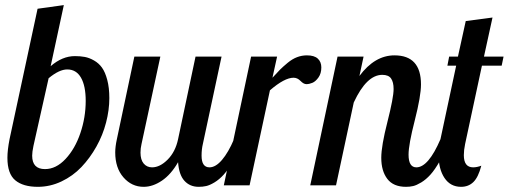

<svg xmlns="http://www.w3.org/2000/svg" viewBox="-20 -720 1977 746"><path d="M17.1 -179.2 126 -686 228 -700.2 176.8 -462.9Q222.2 -502 271 -502Q292 -502 309.3 -498.8Q326.7 -495.6 345.2 -485.1Q363.8 -474.6 376.2 -457.3Q388.7 -439.9 396.7 -409.7Q404.8 -379.4 404.8 -338.9Q404.8 -292.5 392.1 -243.7Q379.4 -194.8 354.5 -150.4Q329.6 -106 296.4 -71Q263.2 -36.1 219 -15.1Q174.8 5.9 127 5.9Q69.8 5.9 39.3 -19.5Q8.8 -44.9 8.8 -106.9Q8.8 -136.7 17.1 -179.2ZM313 -328.1Q313 -386.2 294.7 -418.2Q276.4 -450.2 241.2 -450.2Q210 -450.2 168.9 -416L109.9 -152.8Q105 -129.4 105 -115.2Q105 -63 154.8 -63Q197.8 -63 234.6 -102.3Q271.5 -141.6 292.2 -202.6Q313 -263.7 313 -328.1Z M739.7 -500H840.8L768.1 -160.2Q763.2 -139.6 763.2 -115.2Q763.2 -69.8 793.9 -69.8Q817.9 -69.8 842.5 -98.6Q867.2 -127.4 889.2 -179.2H925.8Q907.2 -131.3 887 -96.2Q866.7 -61 849.4 -41.7Q832 -22.5 813.2 -11.2Q794.4 0 781 2.9Q767.6 5.9 752 5.9Q717.8 5.9 696.5 -17.6Q675.3 -41 671.9 -89.8Q644.5 -42 609.1 -18.1Q573.7 5.9 538.1 5.9Q491.7 5.9 459.7 -30.8Q427.7 -67.4 427.7 -127.9Q427.7 -149.9 434.1 -179.2L502 -500H603L529.8 -160.2Q525.9 -144 525.9 -127Q525.9 -99.1 538.3 -84.5Q550.8 -69.8 570.8 -69.8Q601.6 -69.8 631.6 -100.1Q661.6 -130.4 671.9 -179.2Z M955.6 -500H1056.6L1038.6 -418Q1058.1 -439.5 1068.8 -450.2Q1079.6 -460.9 1097.9 -476.1Q1116.2 -491.2 1134.5 -498Q1152.8 -504.9 1172.4 -504.9Q1201.2 -504.9 1214.8 -492.2Q1228.5 -479.5 1228.5 -458Q1228.5 -434.6 1217.3 -418.9Q1206.1 -403.3 1193.8 -398.2Q1181.6 -393.1 1170.4 -393.1Q1159.7 -393.1 1147.7 -405.5Q1135.7 -418 1120.6 -418Q1085.4 -418 1028.8 -369.1L949.7 0H849.6Z M1291.5 -500H1392.6L1376.5 -424.8Q1436 -504.9 1512.7 -504.9Q1615.7 -504.9 1615.7 -392.1Q1615.7 -346.7 1591.6 -252.4Q1567.4 -158.2 1567.4 -119.1Q1567.4 -69.8 1597.7 -69.8Q1644.5 -69.8 1691.4 -179.2H1728.5Q1710 -130.9 1689.7 -95.5Q1669.4 -60.1 1652.3 -41.3Q1635.3 -22.5 1616.7 -11.2Q1598.1 0 1585.2 2.9Q1572.3 5.9 1557.6 5.9Q1508.3 5.9 1484.9 -24.9Q1461.4 -55.7 1461.4 -106.9Q1461.4 -152.8 1485.4 -246.8Q1509.3 -340.8 1509.3 -374Q1509.3 -400.9 1499.5 -415Q1489.7 -429.2 1465.3 -429.2Q1404.3 -429.2 1354.5 -321.8L1285.6 0H1185.5Z M1718.3 -464.8 1725.1 -500H1759.3L1789.6 -638.2L1893.6 -651.9L1860.4 -500H1936.5L1929.2 -464.8H1852.5L1787.1 -160.2Q1782.2 -136.7 1782.2 -117.2Q1782.2 -69.8 1818.4 -69.8Q1833 -69.8 1850.1 -76.2Q1838.4 -31.2 1819.3 -12.7Q1800.3 5.9 1771.5 5.9Q1730 5.9 1707 -28.6Q1684.1 -63 1684.1 -118.2Q1684.1 -147.5 1691.4 -179.2L1752.4 -464.8Z"/></svg>

Font: Lobster Two
Style: Italic
Weight: 400
Designer: Pablo Impallari
Foundry: Pablo Impallari. www.impallari.com
Version: Version 1.006